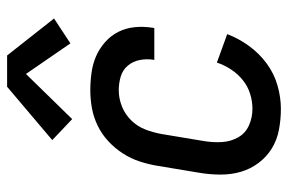

<svg xmlns="http://www.w3.org/2000/svg" viewBox="-155 -647 810 540"><g transform="rotate(-90 250.0 -377.0)"><path d="M214 8Q184 8 155 2.5Q126 -3 102.5 -17.5Q79 -32 62 -54.5Q45 -77 37 -104Q29 -131 29 -161Q29 -191 34 -221L54 -341Q58 -365 66 -389.5Q74 -414 88.5 -436.5Q103 -459 123 -477.5Q143 -496 167 -507.5Q191 -519 216 -523.5Q241 -528 266 -528Q291 -528 316 -524.5Q341 -521 362.5 -511.5Q384 -502 402 -486Q420 -470 430.5 -449Q441 -428 443.5 -403.5Q446 -379 442 -353Q442 -352 441.5 -350.5Q441 -349 441 -348H351Q351 -348 351.5 -349Q352 -350 352 -351Q355 -371 351 -390Q347 -409 335 -423Q323 -437 304.5 -442.5Q286 -448 266 -448Q243 -448 220.5 -439Q198 -430 181 -412.5Q164 -395 155.5 -372.5Q147 -350 143 -327L123 -207Q119 -182 120.5 -157.5Q122 -133 133.5 -112.5Q145 -92 167 -82Q189 -72 214 -72Q235 -72 256 -78.5Q277 -85 294.5 -99Q312 -113 324.5 -132Q337 -151 344 -172L424 -143Q412 -111 391 -82Q370 -53 341.5 -32Q313 -11 279.5 -1.5Q246 8 214 8ZM185 -579 126 -635 276 -762H364L468 -630L398 -584L312 -709Z"/></g></svg>

Font: Iosevka SS04 Medium
Style: Italic
Weight: 500
Italic angle: -9°
Monospace: yes
Designer: Belleve Invis
Foundry: Belleve Invis
Version: Version 19.0.0; ttfautohint (v1.8.4)